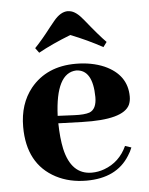

<svg xmlns="http://www.w3.org/2000/svg" viewBox="-49 -677 563 727"><g transform="rotate(-5 232.5 -313.0)"><path d="M248 -409.2Q310.5 -407.2 311.5 -302.7Q311.5 -256.8 284.2 -246.1Q264.6 -239.3 225.6 -241.2L163.1 -244.1Q169.9 -406.2 248 -409.2ZM430.7 -100.6 407.2 -108.4Q379.9 -48.8 321.3 -27.3Q297.9 -18.6 273.4 -18.6Q195.3 -18.6 172.9 -118.2Q164.1 -159.2 163.1 -215.8L252.9 -212.9Q410.2 -208 435.5 -262.7Q441.4 -276.4 441.4 -293Q441.4 -376 356.4 -414.1Q308.6 -434.6 248 -434.6Q137.7 -434.6 76.2 -359.4Q29.3 -300.8 29.3 -213.9Q29.3 -72.3 135.7 -16.6Q186.5 9.8 251 9.8Q365.2 9.8 415 -70.3Q424.8 -85 430.7 -100.6ZM358.4 -488.3 372.1 -506.8Q345.7 -533.2 293.9 -597.7Q266.6 -631.8 243.2 -634.8Q239.3 -635.7 235.4 -635.7Q208 -635.7 181.6 -603.5Q175.8 -596.7 164.1 -582Q128.9 -536.1 100.6 -506.8L114.3 -488.3Q165 -516.6 237.3 -544.9Q301.8 -519.5 358.4 -488.3Z"/></g></svg>

Font: Abhaya Libre ExtraBold
Style: Regular
Weight: 800
Designer: Pushpananda Ekanayake, Sol Matas, Pathum Egodawatta
Foundry: Mooniak
Version: Version 1.050 ; ttfautohint (v1.6)